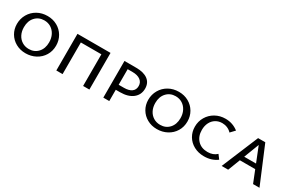

<svg xmlns="http://www.w3.org/2000/svg" viewBox="74 -1295 3157 2123"><g transform="rotate(30 1652.5 -234.0)"><path d="M49 -229Q49 -296 81.5 -352.5Q114 -409 171.5 -441.5Q229 -474 301 -474Q370 -474 425.5 -443Q481 -412 513 -357.5Q545 -303 545 -236Q545 -166 511.5 -111Q478 -56 420 -25Q362 6 292 6Q223 6 167.5 -25Q112 -56 80.5 -109.5Q49 -163 49 -229ZM460 -229Q460 -283 438.5 -325Q417 -367 379.5 -390.5Q342 -414 294 -414Q224 -414 179 -365.5Q134 -317 134 -237Q134 -183 155 -141.5Q176 -100 214 -76.5Q252 -53 300 -53Q371 -53 415.5 -101.5Q460 -150 460 -229Z M1106 0H1026V-404H764V0H684V-468H1106Z M1635 -317Q1635 -238 1576 -191Q1517 -144 1414 -144H1360V0H1284V-468H1435Q1530 -468 1582.5 -429Q1635 -390 1635 -317ZM1559 -306Q1559 -353 1522.5 -380Q1486 -407 1422 -407H1360V-208H1427Q1490 -208 1524.5 -233Q1559 -258 1559 -306Z M1726 -229Q1726 -296 1758.5 -352.5Q1791 -409 1848.5 -441.5Q1906 -474 1978 -474Q2047 -474 2102.5 -443Q2158 -412 2190 -357.5Q2222 -303 2222 -236Q2222 -166 2188.5 -111Q2155 -56 2097 -25Q2039 6 1969 6Q1900 6 1844.5 -25Q1789 -56 1757.5 -109.5Q1726 -163 1726 -229ZM2137 -229Q2137 -283 2115.5 -325Q2094 -367 2056.5 -390.5Q2019 -414 1971 -414Q1901 -414 1856 -365.5Q1811 -317 1811 -237Q1811 -183 1832 -141.5Q1853 -100 1891 -76.5Q1929 -53 1977 -53Q2048 -53 2092.5 -101.5Q2137 -150 2137 -229Z M2321 -229Q2321 -297 2354 -353Q2387 -409 2444.5 -441.5Q2502 -474 2573 -474Q2665 -474 2737 -418L2685 -363Q2662 -388 2631 -401Q2600 -414 2566 -414Q2520 -414 2483.5 -392Q2447 -370 2426.5 -329.5Q2406 -289 2406 -236Q2406 -155 2453.5 -105Q2501 -55 2581 -55Q2653 -55 2698 -98L2737 -46Q2668 6 2571 6Q2498 6 2441 -25Q2384 -56 2352.5 -109.5Q2321 -163 2321 -229Z M3134 -155H2938L2878 0H2795L2990 -468H3082L3278 0H3196ZM3111 -213 3034 -406 2960 -213Z"/></g></svg>

Font: Ysabeau SC Medium
Style: Regular
Weight: 500
Designer: Christian Thalmann (Catharsis Fonts)
Version: Version 0.003